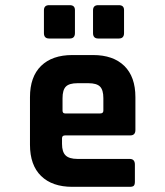

<svg xmlns="http://www.w3.org/2000/svg" viewBox="-20 -723 640 743"><path d="M150 -595V-683Q150 -703 170 -703H250Q270 -703 270 -684V-595Q270 -574 250 -574H170Q150 -574 150 -595ZM340 -595V-683Q340 -703 360 -703H440Q460 -703 460 -684V-595Q460 -574 440 -574H360Q340 -574 340 -595ZM482 0H260Q182 0 139 -42Q96 -84 96 -163V-347Q96 -426 139 -468Q182 -510 260 -510H340Q418 -510 461 -468Q504 -426 504 -347V-220Q504 -199 484 -199H232Q220 -199 220 -188V-166Q220 -135 234 -121.5Q248 -108 280 -108H482Q502 -108 502 -86V-20Q502 -9 498 -4.5Q494 0 482 0ZM232 -284H368Q380 -284 380 -295V-343Q380 -375 367 -388Q354 -401 322 -401H280Q248 -401 235 -388Q222 -375 222 -343V-295Q222 -284 232 -284Z"/></svg>

Font: RajdhaniMono
Style: Bold
Weight: 700
Monospace: yes
Designer: Satya Rajpurohit, Jyotish Sonowal
Foundry: Indian Type Foundry
Version: Version 1.201;PS 1.0;hotconv 1.0.78;makeotf.lib2.5.61930; tt